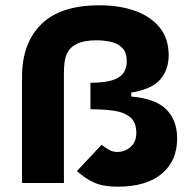

<svg xmlns="http://www.w3.org/2000/svg" viewBox="-20 -690 732 724"><path d="M424 14Q370 14 336 -1Q302 -16 270 -45L363 -144Q380 -131 393 -124Q406 -117 422 -117Q451 -117 472.5 -136Q494 -155 494 -189Q494 -229 471 -248Q448 -267 409 -272.5Q370 -278 321 -278V-378Q395 -378 426.5 -397.5Q458 -417 458 -459Q458 -492 441.5 -509Q425 -526 399 -532Q373 -538 345 -538Q299 -538 273 -526Q247 -514 236.5 -495.5Q226 -477 223.5 -456Q221 -435 221 -417V0H63V-400Q63 -526 135 -598Q207 -670 355 -670Q431 -670 489.5 -649Q548 -628 582 -586.5Q616 -545 616 -482Q616 -426 583.5 -389.5Q551 -353 475 -341V-326Q567 -318 607.5 -277Q648 -236 648 -168Q648 -83 589.5 -34.5Q531 14 424 14Z"/></svg>

Font: Bricolage Grotesque 10pt ExtraBold
Style: Regular
Weight: 800
Designer: Mathieu Triay
Foundry: Atelier Triay
Version: Version 1.000; ttfautohint (v1.8.4.7-5d5b);gftools[0.9.32]